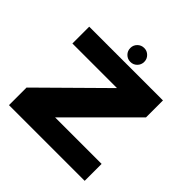

<svg xmlns="http://www.w3.org/2000/svg" viewBox="-210 -987 1155 1155"><g transform="rotate(45 368.0 -409.0)"><path d="M36 0V-149.5L423 -532H43.5V-675H671V-530.5L284.5 -144H680V0ZM368.5 -700Q343.5 -700 326.2 -717.2Q309 -734.5 309 -759.5Q309 -784 326.2 -801.2Q343.5 -818.5 368.5 -818.5Q393 -818.5 410.2 -801.2Q427.5 -784 427.5 -759.5Q427.5 -734.5 410.2 -717.2Q393 -700 368.5 -700Z"/></g></svg>

Font: Anybody ExtraExpanded ExtraBold
Style: Regular
Weight: 800
Width: 8
Designer: Tyler Finck
Foundry: Etcetera Type Company
Version: Version 1.010; ttfautohint (v1.8.3) -l 8 -r 50 -G 200 -x 14 